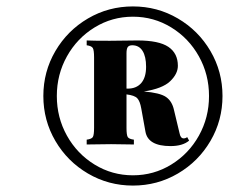

<svg xmlns="http://www.w3.org/2000/svg" viewBox="-20 -802 716 598"><path d="M673 -503Q673 -427 635.5 -363Q598 -299 534 -261.5Q470 -224 394 -224Q318 -224 254 -261.5Q190 -299 152.5 -363Q115 -427 115 -503Q115 -579 152.5 -643Q190 -707 254 -744.5Q318 -782 394 -782Q470 -782 534 -744.5Q598 -707 635.5 -643Q673 -579 673 -503ZM631 -503Q631 -570 599.5 -626.5Q568 -683 513.5 -716.5Q459 -750 394 -750Q329 -750 274.5 -716.5Q220 -683 188.5 -626.5Q157 -570 157 -503Q157 -436 188.5 -379.5Q220 -323 274.5 -289.5Q329 -256 394 -256Q459 -256 513.5 -289.5Q568 -323 599.5 -379.5Q631 -436 631 -503ZM569 -364Q549 -347 511 -347Q441 -347 433 -392L420 -464Q416 -487 407.5 -496Q399 -505 374 -508V-404Q374 -381 378 -375Q382 -369 397 -367V-352L326 -353L250 -352V-367Q265 -369 269 -375Q273 -381 273 -404V-623Q273 -646 269 -652.5Q265 -659 250 -661V-676Q266 -675 322 -675L408 -676Q475 -676 504.5 -656Q534 -636 534 -597Q534 -572 510 -549Q486 -526 428 -517Q478 -513 497 -500Q516 -487 522 -459L539 -388Q542 -371 552 -371Q558 -371 563 -375ZM374 -636V-526H378Q405 -526 420 -543.5Q435 -561 435 -594Q435 -626 424 -643.5Q413 -661 392 -661Q382 -661 378 -655.5Q374 -650 374 -636Z"/></svg>

Font: Playfair Display SC Black
Style: Italic
Weight: 900
Italic angle: -14°
Designer: Claus Eggers Sørensen
Foundry: Claus Eggers Sørensen
Version: Version 1.200; ttfautohint (v1.6)